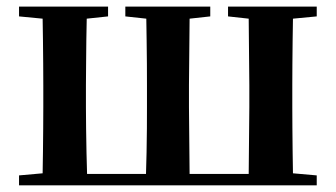

<svg xmlns="http://www.w3.org/2000/svg" viewBox="-20 -556 1007 576"><path d="M175.8 0H37.1V-29.8L107.9 -36.1Q108.4 -64.9 108.9 -100.6Q109.4 -136.2 109.6 -171.6Q109.9 -207 109.9 -234.9V-300.8Q109.9 -329.1 109.6 -364.5Q109.4 -399.9 108.9 -435.5Q108.4 -471.2 107.9 -500L37.1 -506.8V-536.1H304.2V-506.8L240.2 -500Q239.3 -471.2 239 -435.3Q238.8 -399.4 238.3 -364Q237.8 -328.6 237.8 -300.8V-234.9Q237.8 -206.5 238.3 -170.4Q238.8 -134.3 239.5 -98.4Q240.2 -62.5 241.2 -34.2H418Q418.9 -62.5 419.7 -98.4Q420.4 -134.3 420.7 -170.4Q420.9 -206.5 420.9 -234.9V-300.8Q420.9 -329.1 420.7 -364.5Q420.4 -399.9 419.9 -435.8Q419.4 -471.7 418.9 -500L356 -506.8V-536.1H610.8V-506.8L548.8 -500L546.9 -300.8V-234.9L548.8 -34.2H726.1L728 -234.9V-300.8L726.1 -500L664.1 -506.8V-536.1H930.2V-506.8L858.9 -500Q858.4 -471.2 857.9 -435.5Q857.4 -399.9 857.2 -364.5Q856.9 -329.1 856.9 -300.8V-234.9Q856.9 -207 857.2 -171.6Q857.4 -136.2 857.9 -100.6Q858.4 -64.9 858.9 -36.1L930.2 -29.8V0Z"/></svg>

Font: Source Han Serif TW
Style: Bold
Weight: 700
Designer: Ryoko NISHIZUKA Ë•øÂ°öÊ∂ºÂ≠ê (kana & ideographs); Frank Grie√ühammer (Latin, Greek & Cyrillic); Wenlong ZHANG Âº†ÊñáÈæô 
Foundry: Adobe
Version: Version 2.003;hotconv 1.1.1;makeotfexe 2.6.0